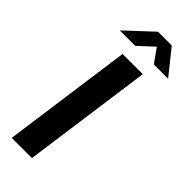

<svg xmlns="http://www.w3.org/2000/svg" viewBox="-300 -972 1008 1008"><g transform="rotate(45 204.0 -468.5)"><path d="M302 -800H408L298 -937H196L49 -800H164L247 -877ZM147 -723 47 0H197L297 -723Z"/></g></svg>

Font: United Sans
Style: Bold Italic
Weight: 700
Italic angle: -8°
Designer: Pablo Impallari, Rodrigo Fuenzalida (Modified by Dan O. Williams)
Version: Version 1.000;PS 001.000;hotconv 1.0.88;makeotf.lib2.5.64775